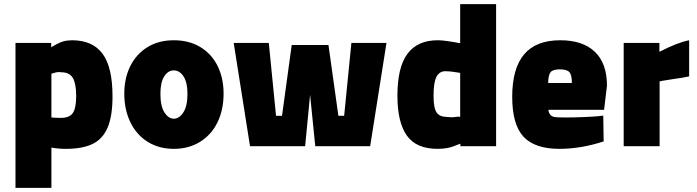

<svg xmlns="http://www.w3.org/2000/svg" viewBox="-20 -708 3375 930"><path d="M55 -500H228V-479Q266 -502 286 -507.5Q306 -513 329 -513Q428 -513 476.5 -448Q525 -383 525 -241Q525 -145 501 -89.5Q477 -34 428 -10.5Q379 13 298 13Q263 13 229 7V202H55ZM349 -243Q349 -302 333 -330Q317 -358 276 -358L265 -359Q253 -359 236 -353L229 -351V-139Q247 -137 275 -137Q317 -137 333 -161Q349 -185 349 -243Z M582 -254Q582 -329 611 -387.5Q640 -446 694 -479.5Q748 -513 822 -513Q896 -513 950.5 -480Q1005 -447 1034 -388.5Q1063 -330 1063 -254Q1063 -176 1033.5 -115.5Q1004 -55 949 -21Q894 13 822 13Q750 13 695.5 -21Q641 -55 611.5 -116Q582 -177 582 -254ZM888 -254Q888 -309 869 -338Q850 -367 822 -367Q794 -367 775.5 -338Q757 -309 757 -254Q757 -194 776.5 -163.5Q796 -133 822 -133Q848 -133 868 -163.5Q888 -194 888 -254Z M1112 -500H1282L1317 -147H1346L1393 -490H1571L1619 -147H1647L1682 -500H1852L1773 0H1507L1482 -249L1458 0H1191Z M1905 -244Q1905 -383 1954 -448Q2003 -513 2100 -513Q2121 -513 2146.5 -509Q2172 -505 2180 -504Q2188 -502 2195.5 -501Q2203 -500 2209 -499V-688H2383V0H2210V-12Q2169 5 2146.5 9Q2124 13 2100 13Q1996 13 1950.5 -51.5Q1905 -116 1905 -244ZM2167 -140Q2179 -140 2199 -143L2209 -142V-355Q2165 -363 2136 -363Q2109 -363 2094.5 -336.5Q2080 -310 2080 -245Q2080 -185 2094.5 -163.5Q2109 -142 2143 -142Q2145 -142 2151.5 -141Q2158 -140 2167 -140Z M2461 -239Q2461 -376 2518.5 -444.5Q2576 -513 2694 -513Q2803 -513 2861.5 -457Q2920 -401 2920 -293L2906 -176H2636Q2639 -158 2647.5 -150Q2656 -142 2671 -140.5Q2686 -139 2722 -139Q2758 -139 2807.5 -141Q2857 -143 2875 -145L2902 -148L2904 -23Q2793 13 2690 13Q2570 13 2515.5 -46Q2461 -105 2461 -239ZM2750 -306Q2750 -345 2738 -358.5Q2726 -372 2692 -372Q2658 -372 2647 -358.5Q2636 -345 2635 -306Z M3001 -500H3174V-457Q3261 -502 3318 -513V-338Q3287 -331 3241 -325Q3233 -324 3191 -317L3175 -314V0H3001Z"/></svg>

Font: Cairo Black
Style: Regular
Weight: 900
Designer: Mohamed Gaber, the designers of Titillium
Foundry: Kief Type Foundry
Version: Version 2.009; ttfautohint (v1.5.33-1714) -l 8 -r 50 -G 200 